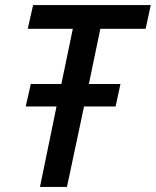

<svg xmlns="http://www.w3.org/2000/svg" viewBox="-20 -734 612 754"><path d="M137 0 202 -316H81L101 -404H221L266 -621H89L110 -714H572L552 -621H374L329 -404H453L434 -316H310L243 0Z"/></svg>

Font: Noto Sans Display Medium
Style: Italic
Weight: 500
Italic angle: -12°
Designer: Monotype Design Team
Foundry: Monotype Imaging Inc.
Version: Version 2.003